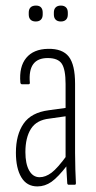

<svg xmlns="http://www.w3.org/2000/svg" viewBox="-20 -662 344 688"><path d="M226 0Q222 0 221 -5Q219 -30 218 -55.5Q217 -81 217 -95L215 -98V-361Q215 -413 201.5 -433.5Q188 -454 151 -454Q115 -454 99 -432Q83 -410 87 -365Q87 -360 82 -360H59Q54 -360 53 -366Q48 -423 74 -454.5Q100 -486 152 -487Q204 -488 226.5 -459Q249 -430 249 -362V-114Q249 -82 250 -54.5Q251 -27 252 -6Q252 0 248 0ZM114 6Q76 6 56.5 -26.5Q37 -59 37 -115Q37 -179 64.5 -219Q92 -259 155 -267L220 -276V-246L157 -237Q111 -232 91 -200.5Q71 -169 71 -117Q71 -75 84.5 -51Q98 -27 122 -27Q143 -27 164.5 -43Q186 -59 221 -107L222 -71Q188 -27 164.5 -10.5Q141 6 114 6ZM108 -585Q96 -585 89.5 -591.5Q83 -598 83 -610V-617Q83 -629 89.5 -635.5Q96 -642 109 -642Q121 -642 127 -635.5Q133 -629 133 -617V-610Q133 -598 126.5 -591.5Q120 -585 108 -585ZM198 -585Q186 -585 179.5 -591.5Q173 -598 173 -610V-617Q173 -629 179.5 -635.5Q186 -642 198 -642Q210 -642 216.5 -635.5Q223 -629 223 -617V-610Q223 -598 216.5 -591.5Q210 -585 198 -585Z"/></svg>

Font: Sofia Sans Extra Condensed ExtraLight
Style: Regular
Weight: 250
Designer: Botio Nikoltchev, Ani Petrova
Foundry: lettersoup
Version: Version 4.101